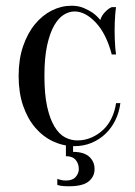

<svg xmlns="http://www.w3.org/2000/svg" viewBox="-20 -495 470 670"><path d="M45 0ZM240 -455Q221 -455 202.5 -443.5Q184 -432 169 -406Q154 -380 144.5 -337Q135 -294 135 -230Q135 -166 144.5 -123Q154 -80 170 -53.5Q186 -27 206.5 -16Q227 -5 250 -5Q276 -5 299 -15Q322 -25 340 -42Q358 -59 369.5 -83Q381 -107 385 -135H400Q396 -103 382.5 -75.5Q369 -48 348 -28Q327 -8 299.5 3.5Q272 15 240 15Q201 15 165.5 -1.5Q130 -18 103 -49.5Q76 -81 60.5 -126.5Q45 -172 45 -230Q45 -288 60.5 -333.5Q76 -379 102 -410.5Q128 -442 161 -458.5Q194 -475 230 -475Q254 -475 272.5 -467Q291 -459 304 -450Q319 -439 330 -425Q334 -440 346.5 -453Q359 -466 370 -470H385Q383 -457 382 -443Q381 -431 380.5 -417Q380 -403 380 -390Q380 -375 380.5 -359.5Q381 -344 382 -332Q383 -318 385 -305H370Q351 -377 314.5 -416Q278 -455 240 -455ZM210 0H235V35Q273 35 291.5 52Q310 69 310 95Q310 121 289.5 138Q269 155 220 155Q210 155 203 154.5Q196 154 191 153Q185 152 180 150V129Q184 131 189 132Q198 135 210 135Q233 135 244 122.5Q255 110 255 95Q255 76 244 63Q233 50 210 50Z"/></svg>

Font: Oranienbaum
Style: Regular
Weight: 400
Designer: Oleg Pospelov and Jovanny Lemonad
Foundry: Oleg Pospelov and jovanny Lemonad
Version: Version 1.001; ttfautohint (v0.91) -l 8 -r 50 -G 200 -x 0 -w